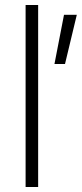

<svg xmlns="http://www.w3.org/2000/svg" viewBox="-20 -745 326 765"><path d="M197 -490 235 -686H286L239 -490ZM82 0V-725H132V0Z"/></svg>

Font: TitilliumText
Style: Light
Weight: 300
Designer: Accademia di Belle Arti di Urbino and others
Foundry: Accademia di Belle Arti di Urbino and others.
Version: Version 60.001